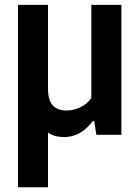

<svg xmlns="http://www.w3.org/2000/svg" viewBox="-20 -566 589 806"><path d="M489.5 -545.5V0H384.5L375.5 -57.5H369Q345 -24.5 314.2 -7.5Q283.5 9.5 248.5 9.5Q209.5 9.5 181.5 -9.5V220H55.5V-545.5H181.5V-194.5Q181.5 -144.5 202 -123.2Q222.5 -102 259.5 -102Q287.5 -102 316.2 -115.2Q345 -128.5 363.5 -154.5V-545.5Z"/></svg>

Font: Encode Sans Semi Condensed SmBd
Style: Regular
Weight: 600
Width: 4
Designer: Multiple Designers
Foundry: Impallari Type
Version: Version 2.000